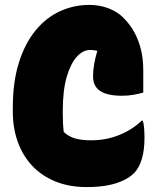

<svg xmlns="http://www.w3.org/2000/svg" viewBox="-20 -740 640 780"><path d="M333 20Q260 20 203.5 -3.5Q147 -27 109 -68.5Q71 -110 51.5 -165.5Q32 -221 32 -287V-301Q32 -408 57 -486.5Q82 -565 125 -617Q168 -669 224 -694.5Q280 -720 342 -720Q372 -720 397.5 -713.5Q423 -707 445 -695Q467 -683 483 -666Q509 -640 526.5 -607.5Q544 -575 553 -537Q562 -499 562 -454Q562 -431 562 -408.5Q562 -386 562 -364Q545 -359 523 -355Q501 -351 475 -351Q417 -351 387.5 -370Q358 -389 358 -430Q358 -453 362.5 -479Q367 -505 375 -532Q383 -559 393 -584L398 -525Q382 -532 371 -534.5Q360 -537 346 -537Q317 -537 292 -509.5Q267 -482 251 -427.5Q235 -373 235 -289V-278Q235 -259 236 -239.5Q237 -220 239 -204Q259 -185 285.5 -177.5Q312 -170 350 -170Q410 -170 463 -191Q516 -212 556 -250H560Q562 -244 563.5 -236Q565 -228 565.5 -219Q566 -210 566.5 -200.5Q567 -191 567 -181Q567 -128 555.5 -92Q544 -56 525 -37Q508 -20 481 -7Q454 6 417 13Q380 20 333 20Z"/></svg>

Font: Recursive Monospace Casual Black
Style: Regular
Weight: 900
Version: Version 1.047